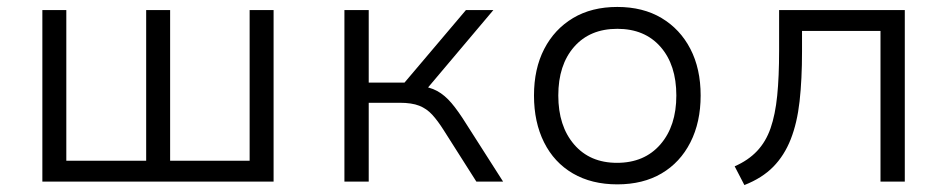

<svg xmlns="http://www.w3.org/2000/svg" viewBox="-20 -523 2728 553"><path d="M102 0V-494H171V-60H401V-494H470V-60H699V-494H768V0Z M972 0V-494H1042V-285H1145L1322 -494H1401L1201 -257L1185 -276Q1217 -273 1239 -261Q1261 -249 1280.5 -226Q1300 -203 1323 -166L1429 0H1352L1258 -148Q1241 -175 1225 -192.5Q1209 -210 1187.5 -218.5Q1166 -227 1131 -227H1042V0Z M1758 8Q1684 8 1630 -23.5Q1576 -55 1547 -113Q1518 -171 1518 -248Q1518 -325 1547.5 -382Q1577 -439 1630.5 -471Q1684 -503 1758 -503Q1832 -503 1885.5 -471Q1939 -439 1968.5 -382Q1998 -325 1998 -248Q1998 -171 1968.5 -113Q1939 -55 1885.5 -23.5Q1832 8 1758 8ZM1757 -54Q1836 -54 1882 -107Q1928 -160 1928 -248Q1928 -336 1882.5 -388Q1837 -440 1758 -440Q1679 -440 1633.5 -388Q1588 -336 1588 -248Q1588 -160 1633.5 -107Q1679 -54 1757 -54Z M2124 10 2096 -44Q2135 -61 2160.5 -88Q2186 -115 2199.5 -154Q2213 -193 2218.5 -247.5Q2224 -302 2224 -377V-494H2586V0H2516V-434H2290V-375Q2290 -294 2283 -231.5Q2276 -169 2257.5 -122Q2239 -75 2207 -42.5Q2175 -10 2124 10Z"/></svg>

Font: Nunito Sans 7pt Light
Style: Regular
Weight: 300
Designer: Vernon Adams
Foundry: Vernon Adams
Version: Version 3.101;gftools[0.9.27]